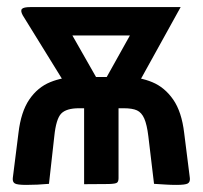

<svg xmlns="http://www.w3.org/2000/svg" viewBox="-20 -519 571 541"><path d="M54 2Q29 2 22 -2Q15 -6 16 -17L32 -144Q39 -204 62.5 -238.5Q86 -273 121.5 -287.5Q157 -302 198 -302H333Q374 -302 409 -287.5Q444 -273 468 -238.5Q492 -204 499 -144L515 -17Q516 -6 509 -2Q502 2 477 2Q461 2 446 1Q431 0 414 -1L398 -135Q394 -168 386.5 -185Q379 -202 366 -208Q353 -214 328 -214H314V-17Q314 -8 310 -4.5Q306 -1 286 -0.5Q266 0 217 0V-214H203Q167 -214 152.5 -199Q138 -184 133 -135L118 -1Q85 2 54 2ZM175 -264 44 -476Q37 -489 42 -494Q47 -499 65 -499H489L359 -264L274 -290L346 -419H184L258 -289Z"/></svg>

Font: Yanone Kaffeesatz SemiBold
Style: Regular
Weight: 600
Designer: Yanone (Cyrillic: Daniel Pouzeot, Huerta Tipografica, and Cyreal)
Foundry: Yanone
Version: Version 2.003